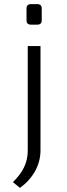

<svg xmlns="http://www.w3.org/2000/svg" viewBox="-20 -708 325 934"><path d="M132 -688C116 -688 109 -681 109 -667V-609C109 -595 116 -588 132 -588H160C176 -588 183 -595 183 -609V-667C183 -681 176 -688 160 -688ZM177 -484H115V24C115 87 89 132 43 178L77 206C138 162 177 97 177 24Z"/></svg>

Font: Exo 2 Light Expanded
Style: Regular
Weight: 300
Width: 7
Designer: Natanael Gama
Version: Version 1.001;PS 001.001;hotconv 1.0.70;makeotf.lib2.5.58329